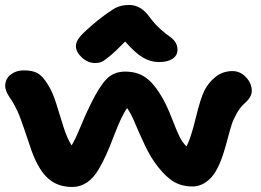

<svg xmlns="http://www.w3.org/2000/svg" viewBox="-20 -806 1043 767"><path d="M359.9 -554.2Q331.1 -554.2 307.1 -576.2Q283.2 -598.1 283.2 -622.1Q283.2 -639.2 298.6 -658.4Q314 -677.7 371.1 -725.1Q420.4 -763.2 442.1 -774.7Q463.9 -786.1 497.1 -786.1Q543.9 -786.1 579.1 -735.8Q598.6 -709.5 621.1 -689.5Q643.6 -669.4 657 -660.6Q670.4 -651.9 679.7 -638.7Q689 -625.5 689 -606.9Q689 -584.5 669.4 -571.3Q649.9 -558.1 615.2 -558.1Q582 -558.1 551.3 -575.9Q520.5 -593.8 480 -640.1Q441.4 -600.6 418.2 -581.5Q395 -562.5 384.5 -558.3Q374 -554.2 359.9 -554.2ZM268.1 -59.1Q210.4 -59.1 172.1 -93.3Q133.8 -127.4 106 -204.1Q101.1 -218.3 90.6 -249.5Q80.1 -280.8 75.9 -293Q71.8 -305.2 63.5 -327.9Q55.2 -350.6 49.6 -362.5Q43.9 -374.5 35.9 -389.4Q27.8 -404.3 19 -416Q-2.4 -447.3 1.2 -471.4Q4.9 -495.6 25.6 -510.3Q46.4 -524.9 75.2 -524.9Q109.4 -524.9 129.6 -513.9Q149.9 -502.9 169.9 -470.2Q189.5 -440.4 204.1 -393.8Q218.8 -347.2 233.2 -300.5Q247.6 -253.9 266.1 -225.1Q280.8 -249 303 -303Q325.2 -356.9 342.8 -391.1Q376.5 -460 405.3 -490Q434.1 -520 480 -520Q535.2 -520 571.3 -489Q607.4 -458 641.1 -392.1Q655.3 -363.3 670.4 -323.7Q685.5 -284.2 697 -260.5Q708.5 -236.8 725.1 -221.2Q742.2 -253.4 762 -334.7Q781.7 -416 796.9 -444.8Q813 -476.6 841.6 -499.3Q870.1 -522 909.2 -522Q939.5 -522 962.6 -497.6Q985.8 -473.1 985.8 -442.9Q985.8 -418.5 959 -395Q940.4 -378.9 926.3 -354Q912.1 -329.1 905.8 -309.3Q899.4 -289.6 889.9 -253.7Q880.4 -217.8 875 -201.2Q851.1 -123 819.1 -92Q787.1 -61 748 -61Q708 -61 676 -79.1Q644 -97.2 609.9 -141.1Q582.5 -175.8 559.8 -223.6Q537.1 -271.5 519.5 -313.5Q502 -355.5 487.8 -374Q465.8 -344.7 434.3 -261.2Q402.8 -177.7 376 -132.8Q334 -59.1 268.1 -59.1Z"/></svg>

Font: Shantell Sans Irregular Bouncy
Style: Bold
Weight: 700
Designer: Stephen Nixon, Anya Danilova, Shantell Martin
Foundry: Arrow Type
Version: Version 1.006;[9816181b4]